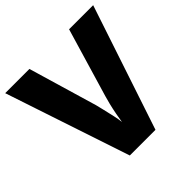

<svg xmlns="http://www.w3.org/2000/svg" viewBox="-182 -875 1037 1037"><g transform="rotate(-45 336.0 -357.0)"><path d="M672 -714 434 0H238L0 -714H185L301 -321Q305 -305 312.5 -274Q320 -243 327 -211Q334 -179 336 -158Q339 -179 345 -211Q351 -243 358.5 -273.5Q366 -304 371 -320L488 -714Z"/></g></svg>

Font: Noto Sans Thaana ExtraBold
Style: Regular
Weight: 800
Designer: David Williams
Foundry: Google Inc.
Version: Version 3.001; ttfautohint (v1.8.4.7-5d5b)